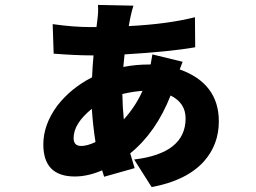

<svg xmlns="http://www.w3.org/2000/svg" viewBox="-20 -705 1040 780"><path d="M559 -336Q519 -333 477 -323Q478 -267 483 -220Q531 -273 559 -336ZM368 -128Q358 -190 353 -263Q279 -203 279 -144Q279 -112 310 -112Q334 -112 368 -128ZM722 -454 710 -423Q869 -366 869 -212Q869 -118 809 -50Q738 29 596 55L525 -57Q734 -82 734 -224Q734 -287 673 -317Q614 -167 509 -82Q512 -70 527 -22L403 13L395 -13Q337 12 284 12Q156 12 156 -118Q156 -199 213 -276Q268 -347 354 -391Q356 -438 360 -480H348Q289 -480 198 -487L194 -607Q278 -595 348 -595H372L376 -628Q380 -658 378 -685L522 -682Q516 -664 509 -631L503 -599Q661 -607 772 -635L773 -513Q671 -495 486 -484L481 -433Q530 -443 587 -443H592Q598 -475 599 -484Z"/></svg>

Font: Source Han Sans CN Heavy
Style: Bold
Weight: 900
Designer: Ryoko NISHIZUKA (kana & ideographs); Paul D. Hunt (Latin, Greek & Cyrillic); Wenlong ZHANG (bopomofo); Sandoll Communica
Foundry: Adobe Systems Incorporated
Version: Version 1.000;PS 1;hotconv 1.0.78;makeotf.lib2.5.61930